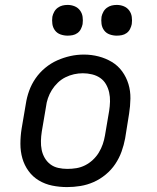

<svg xmlns="http://www.w3.org/2000/svg" viewBox="-20 -753 640 781"><path d="M253 8Q222 8 192.5 2Q163 -4 138 -19Q113 -34 96 -57.5Q79 -81 71 -109Q63 -137 63 -168Q63 -199 68 -230L85 -330Q89 -357 98.5 -383.5Q108 -410 124.5 -434Q141 -458 164 -477Q187 -496 213 -507.5Q239 -519 266 -525Q293 -531 321 -531Q352 -531 381 -523.5Q410 -516 435 -501Q460 -486 477 -462.5Q494 -439 502.5 -411Q511 -383 510.5 -352Q510 -321 505 -290L489 -190Q484 -163 474.5 -136.5Q465 -110 449 -86Q433 -62 410 -43Q387 -24 361 -12.5Q335 -1 307.5 3.5Q280 8 253 8ZM254 -66Q273 -66 291 -69Q309 -72 326 -80.5Q343 -89 357.5 -102.5Q372 -116 382 -132.5Q392 -149 398 -166.5Q404 -184 407 -202L424 -302Q427 -321 427.5 -340Q428 -359 424 -377Q420 -395 411 -410.5Q402 -426 387.5 -436Q373 -446 354.5 -450.5Q336 -455 317 -455Q299 -455 281 -451Q263 -447 246 -438.5Q229 -430 215 -416.5Q201 -403 191 -387Q181 -371 175 -353.5Q169 -336 167 -318L150 -218Q147 -199 146.5 -180Q146 -161 149.5 -143.5Q153 -126 162 -110.5Q171 -95 185 -84.5Q199 -74 217 -70Q235 -66 254 -66ZM455 -608Q440 -608 426 -613Q412 -618 403.5 -629.5Q395 -641 393 -655.5Q391 -670 393 -685Q395 -695 400.5 -705Q406 -715 415 -721.5Q424 -728 434 -730.5Q444 -733 455 -733Q470 -733 483.5 -727.5Q497 -722 505.5 -710.5Q514 -699 516 -684.5Q518 -670 516 -655Q514 -645 509 -635Q504 -625 495 -618.5Q486 -612 475.5 -610Q465 -608 455 -608ZM255 -608Q240 -608 226 -613Q212 -618 203.5 -629.5Q195 -641 193 -655.5Q191 -670 193 -685Q195 -695 200.5 -705Q206 -715 215 -721.5Q224 -728 234 -730.5Q244 -733 255 -733Q270 -733 283.5 -727.5Q297 -722 305.5 -710.5Q314 -699 316 -684.5Q318 -670 316 -655Q314 -645 309 -635Q304 -625 295 -618.5Q286 -612 275.5 -610Q265 -608 255 -608Z"/></svg>

Font: Iosevka Etoile Oblique
Style: Regular
Weight: 400
Italic angle: -9°
Designer: Belleve Invis
Foundry: Belleve Invis
Version: Version 15.5.2; ttfautohint (v1.8.4)